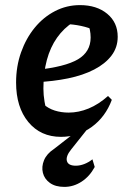

<svg xmlns="http://www.w3.org/2000/svg" viewBox="-20 -525 501 752"><path d="M219 11Q139 11 91 -47Q43 -105 43 -202Q43 -265 62.5 -320Q82 -375 116 -416.5Q150 -458 195.5 -481.5Q241 -505 293 -505Q359 -505 400 -471Q441 -437 441 -381Q441 -339 416.5 -307Q392 -275 348.5 -252.5Q305 -230 246.5 -218Q188 -206 121 -203V-251Q235 -263 285 -292.5Q335 -322 335 -378Q335 -409 323 -436L357 -404Q328 -417 297.5 -423.5Q267 -430 234 -431L268 -439Q230 -415 203.5 -377.5Q177 -340 163.5 -290Q150 -240 150 -178Q150 -153 154.5 -126.5Q159 -100 169 -76L149 -118Q169 -100 194.5 -92Q220 -84 249 -84Q288 -84 327 -100Q366 -116 403 -149L418 -134Q393 -67 339.5 -28Q286 11 219 11ZM232 207Q197 207 175.5 191.5Q154 176 148 152Q142 128 152.5 102.5Q163 77 192 58L296 -23H325L259 60Q237 87 242 105.5Q247 124 277 124Q293 124 310 117.5Q327 111 342 99L351 129Q331 166 299.5 186.5Q268 207 232 207Z"/></svg>

Font: Piazzolla Thin
Style: Bold Italic
Weight: 700
Italic angle: -11.3°
Version: Version 2.005